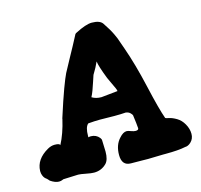

<svg xmlns="http://www.w3.org/2000/svg" viewBox="-105 -849 1003 959"><g transform="rotate(-15 396.0 -369.0)"><path d="M390.6 -480.5Q386.7 -469.7 379.4 -446.8Q372.1 -423.8 365.2 -405.8Q358.4 -387.7 351.6 -375Q372.1 -362.3 400.4 -362.3Q404.3 -362.3 485.4 -371.1Q485.4 -376 480.5 -387.2Q475.6 -398.4 466.8 -416.5Q458 -434.6 452.1 -448.2Q425.8 -515.6 422.9 -541Q417 -527.3 409.2 -512.7Q401.4 -498 396 -489.7Q390.6 -481.4 390.6 -480.5ZM521.5 -155.3Q537.1 -155.3 537.1 -165Q535.2 -191.4 530.3 -225.6Q530.3 -229.5 529.3 -233.9Q528.3 -238.3 520 -246.6Q511.7 -254.9 497.1 -256.8Q473.6 -254.9 438.5 -254.9Q424.8 -254.9 400.4 -255.4Q376 -255.9 363.3 -255.9Q337.9 -255.9 302.7 -252.9Q285.2 -238.3 285.2 -192.4V-185.5Q291 -187.5 297.9 -187.5Q325.2 -187.5 341.8 -167Q347.7 -160.2 347.7 -152.3Q349.6 -107.4 349.6 -94.7Q349.6 -51.8 332 -34.2Q305.7 -7.8 267.6 -7.8Q252.9 -7.8 226.1 -13.2Q199.2 -18.6 188.5 -18.6H185.5Q182.6 -18.6 110.4 -15.6Q109.4 -15.6 105.5 -13.7Q101.6 -11.7 96.7 -10.7Q91.8 -9.8 86.9 -9.8Q67.4 -9.8 43 -26.4Q37.1 -33.2 36.1 -34.2L31.2 -39.1Q25.4 -43 21 -47.9Q16.6 -52.7 12.7 -62.5Q8.8 -72.3 8.8 -84V-85.9Q10.7 -145.5 75.2 -182.6Q93.8 -193.4 112.3 -193.4Q139.6 -193.4 139.6 -183.6Q167 -235.4 183.6 -307.6V-309.6Q212.9 -401.4 231.9 -452.6Q251 -503.9 261.2 -524.4Q271.5 -544.9 299.8 -595.7Q328.1 -646.5 353.5 -695.3Q356.4 -703.1 364.3 -706.1Q418.9 -734.4 449.2 -734.4Q491.2 -734.4 504.9 -713.9Q518.6 -693.4 527.3 -678.7Q536.1 -664.1 543.5 -648.4Q550.8 -632.8 553.7 -625.5Q556.6 -618.2 563.5 -597.7Q570.3 -577.1 574.2 -567.4Q606.4 -476.6 634.3 -354Q662.1 -231.4 680.7 -179.7Q681.6 -177.7 698.7 -174.3Q715.8 -170.9 737.3 -158.2Q758.8 -145.5 772.5 -121.1Q787.1 -95.7 787.1 -69.3Q787.1 -43.9 769.5 -27.3Q754.9 -13.7 739.3 -13.7Q703.1 -5.9 636.7 -5.9H624Q612.3 -5.9 583.5 -4.9Q554.7 -3.9 544.9 -3.9Q538.1 -3.9 511.7 -4.4Q485.4 -4.9 457 -4.9Q410.2 -4.9 410.2 -60.5Q410.2 -112.3 439.5 -143.6Q459 -166 477.5 -166Q484.4 -166 498.5 -160.6Q512.7 -155.3 521.5 -155.3Z"/></g></svg>

Font: Essays1743
Style: Bold
Weight: 700
Designer: Based on the typeface in a 1743 English translation of the essays of Montaigne.  PostScript/TrueType font designed by Jo
Version: Version 002.100